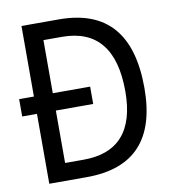

<svg xmlns="http://www.w3.org/2000/svg" viewBox="-79 -762 744 831"><g transform="rotate(-10 293.0 -346.5)"><path d="M5.9 -307.1H70.8V0H234.9C444.3 0 548.3 -111.8 548.3 -336.9C548.3 -575.7 444.3 -693.4 234.9 -693.4H70.8V-383.3H5.9ZM153.8 -76.7V-307.1H317.9V-383.3H153.8V-616.7H234.9C387.2 -616.7 464.4 -523.9 464.4 -336.9C464.4 -163.1 387.2 -76.7 234.9 -76.7Z"/></g></svg>

Font: Cascadia Mono PL SemiLight
Style: Regular
Weight: 350
Monospace: yes
Designer: Aaron Bell
Foundry: Saja Typeworks
Version: Version 2404.023